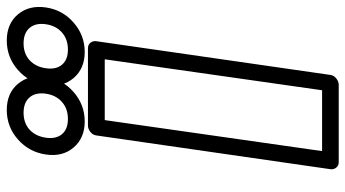

<svg xmlns="http://www.w3.org/2000/svg" viewBox="-250 -760 1034 575"><g transform="rotate(-90 267.5 -472.0)"><path d="M48.8 0 149.9 -701.2Q151.4 -711.9 160.6 -719Q169.9 -726.1 179.2 -726.1H411.1Q421.9 -726.1 427.7 -718.3Q433.6 -710.4 432.1 -701.2L331.1 0Q329.6 10.7 320.3 17.8Q311 24.9 301.8 24.9H69.8Q59.1 24.9 53.2 17.1Q47.4 9.3 48.8 0ZM92.8 -852.1Q100.1 -902.3 137.9 -935.8Q175.8 -969.2 226.1 -969.2Q276.4 -969.2 304.4 -935.8Q332.5 -902.3 325.2 -852.1Q317.9 -802.2 279.8 -769Q241.7 -735.8 191.9 -735.8Q142.1 -735.8 113.8 -769Q85.4 -802.2 92.8 -852.1ZM103 -24.9H285.2L377.9 -675.8H195.8ZM143.1 -852.1Q138.7 -821.8 153.6 -804Q168.5 -786.1 199.2 -786.1Q230 -786.1 250.2 -804Q270.5 -821.8 274.9 -852.1Q279.3 -882.8 263.9 -900.9Q248.5 -918.9 217.8 -918.9Q187 -918.9 167.2 -900.9Q147.5 -882.8 143.1 -852.1ZM300.8 -852.1Q308.1 -902.3 345.9 -935.8Q383.8 -969.2 434.1 -969.2Q484.4 -969.2 512.5 -935.8Q540.5 -902.3 533.2 -852.1Q525.9 -802.2 487.8 -769Q449.7 -735.8 399.9 -735.8Q350.1 -735.8 321.8 -769Q293.5 -802.2 300.8 -852.1ZM351.1 -852.1Q346.7 -821.8 361.6 -804Q376.5 -786.1 407.2 -786.1Q438 -786.1 458.3 -804Q478.5 -821.8 482.9 -852.1Q487.3 -882.8 471.9 -900.9Q456.5 -918.9 425.8 -918.9Q395 -918.9 375.2 -900.9Q355.5 -882.8 351.1 -852.1Z"/></g></svg>

Font: Trueno Black Outline
Style: Italic
Weight: 900
Width: 6
Designer: Julieta Ulanovsky
Foundry: Julieta Ulanovsky
Version: Version 3.001b | FøM Fix